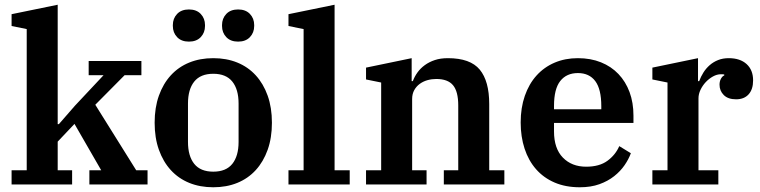

<svg xmlns="http://www.w3.org/2000/svg" viewBox="-20 -780 3216 812"><path d="M29 -60H93V-657L29 -670V-720L224 -760V-255H229L297 -333L418 -462H355V-522H578V-462H507L383 -337L556 -60H604V0H358V-60H408L295 -256L224 -181V-60H285V0H29Z M882 -54Q936 -54 962.5 -87Q989 -120 989 -180V-342Q989 -402 962.5 -435Q936 -468 882 -468Q828 -468 801.5 -435Q775 -402 775 -342V-180Q775 -120 801.5 -87Q828 -54 882 -54ZM882 12Q826 12 780.5 -6.5Q735 -25 702.5 -60.5Q670 -96 652 -146.5Q634 -197 634 -261Q634 -325 652 -375.5Q670 -426 702.5 -461.5Q735 -497 780.5 -515.5Q826 -534 882 -534Q938 -534 983.5 -515.5Q1029 -497 1061.5 -461.5Q1094 -426 1112 -375.5Q1130 -325 1130 -261Q1130 -197 1112 -146.5Q1094 -96 1061.5 -60.5Q1029 -25 983.5 -6.5Q938 12 882 12ZM779 -604Q747 -604 729 -623Q711 -642 711 -670V-674Q711 -702 729 -721Q747 -740 779 -740Q811 -740 829 -721Q847 -702 847 -674V-670Q847 -642 829 -623Q811 -604 779 -604ZM987 -604Q955 -604 937 -623Q919 -642 919 -670V-674Q919 -702 937 -721Q955 -740 987 -740Q1019 -740 1037 -721Q1055 -702 1055 -674V-670Q1055 -642 1037 -623Q1019 -604 987 -604Z M1200 -60H1264V-657L1200 -670V-720L1395 -760V-60H1459V0H1200Z M1528 -60H1592V-431L1528 -444V-494L1721 -534V-437H1726Q1733 -456 1745.5 -473.5Q1758 -491 1776.5 -504.5Q1795 -518 1819 -526Q1843 -534 1874 -534Q1969 -534 2009 -485.5Q2049 -437 2049 -340V-60H2113V0H1857V-60H1918V-334Q1918 -393 1896 -419.5Q1874 -446 1825 -446Q1806 -446 1788 -441Q1770 -436 1755.5 -425.5Q1741 -415 1732 -399Q1723 -383 1723 -361V-60H1784V0H1528Z M2432 12Q2372 12 2325.5 -8Q2279 -28 2247 -64.5Q2215 -101 2198.5 -151.5Q2182 -202 2182 -262Q2182 -324 2199.5 -374.5Q2217 -425 2249 -460.5Q2281 -496 2325.5 -515Q2370 -534 2424 -534Q2478 -534 2521.5 -516.5Q2565 -499 2595.5 -467Q2626 -435 2642.5 -390.5Q2659 -346 2659 -291V-260H2323V-224Q2323 -152 2360.5 -113.5Q2398 -75 2459 -75Q2515 -75 2549 -100Q2583 -125 2599 -162L2648 -132Q2639 -107 2621.5 -81.5Q2604 -56 2577.5 -35Q2551 -14 2515 -1Q2479 12 2432 12ZM2323 -318H2523V-331Q2523 -403 2497.5 -437Q2472 -471 2424 -471Q2376 -471 2349.5 -437.5Q2323 -404 2323 -332Z M2739 -60H2803V-431L2739 -444V-494L2932 -534V-437H2937Q2944 -456 2955 -473.5Q2966 -491 2981.5 -504.5Q2997 -518 3017 -526Q3037 -534 3062 -534Q3110 -534 3137.5 -509Q3165 -484 3165 -440Q3165 -402 3146 -381Q3127 -360 3093 -360Q3059 -360 3041 -378Q3023 -396 3023 -422Q3023 -436 3029 -447Q3035 -458 3043 -461V-465Q3039 -466 3029 -466Q3012 -466 2995 -456.5Q2978 -447 2964.5 -432.5Q2951 -418 2942.5 -400Q2934 -382 2934 -364V-60H3018V0H2739Z"/></svg>

Font: IBM Plex Serif SemiBold
Style: Regular
Weight: 600
Designer: Mike Abbink, Paul van der Laan, Pieter van Rosmalen
Foundry: Bold Monday
Version: Version 2.5